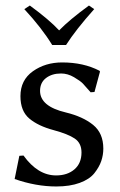

<svg xmlns="http://www.w3.org/2000/svg" viewBox="-20 -665 436 695"><path d="M50 -101 65 -102Q117 -30 183 -30Q224 -30 249.5 -52Q275 -74 275 -113Q275 -147 250.5 -163.5Q226 -180 174 -194Q118 -209 86 -236Q54 -263 54 -317Q54 -375 99 -407Q144 -439 205 -439Q282 -439 340 -409L342 -406L322 -332L308 -331Q289 -353 280 -362.5Q271 -372 248 -385.5Q225 -399 201 -399Q168 -399 146.5 -382.5Q125 -366 125 -336Q125 -280 218 -258Q280 -243 317 -213Q354 -183 354 -127Q354 -104 346.5 -82Q339 -60 321.5 -38Q304 -16 268.5 -3Q233 10 184 10Q110 10 33 -17ZM169 -502Q131 -564 68 -632L88 -645Q159 -593 194 -555Q232 -594 302 -645L321 -632Q254 -557 219 -502Z"/></svg>

Font: Libertinus Sans
Style: Regular
Weight: 400
Designer: Philipp H. Poll
Foundry: Khaled Hosny
Version: Version 6.1